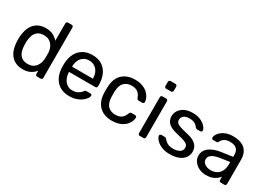

<svg xmlns="http://www.w3.org/2000/svg" viewBox="-8 -1449 3026 2191"><g transform="rotate(30 1505.5 -354.0)"><path d="M264 10Q209 10 169 -9.5Q129 -29 103.5 -62.5Q78 -96 65.5 -139Q53 -182 51 -230Q50 -246 50 -260Q50 -274 51 -290Q53 -337 65.5 -380Q78 -423 103.5 -457Q129 -491 169 -510.5Q209 -530 264 -530Q323 -530 362 -509Q401 -488 426 -457V-687Q426 -697 432.5 -703.5Q439 -710 449 -710H497Q507 -710 513.5 -703.5Q520 -697 520 -687V-23Q520 -13 513.5 -6.5Q507 0 497 0H452Q441 0 435 -6.5Q429 -13 429 -23V-65Q404 -33 364 -11.5Q324 10 264 10ZM285 -71Q335 -71 365 -94Q395 -117 410 -152.5Q425 -188 426 -225Q427 -241 427 -263.5Q427 -286 426 -302Q425 -337 409.5 -371Q394 -405 363.5 -427Q333 -449 285 -449Q234 -449 204 -426.5Q174 -404 161 -367.5Q148 -331 146 -289Q145 -260 146 -231Q148 -189 161 -152.5Q174 -116 204 -93.5Q234 -71 285 -71Z M877 10Q773 10 712 -53.5Q651 -117 645 -227Q644 -240 644 -260.5Q644 -281 645 -294Q649 -365 678 -418.5Q707 -472 757.5 -501Q808 -530 876 -530Q952 -530 1003.5 -498Q1055 -466 1082 -407Q1109 -348 1109 -269V-252Q1109 -241 1102.5 -235Q1096 -229 1086 -229H740Q740 -228 740 -225Q740 -222 740 -220Q742 -179 758 -143.5Q774 -108 804.5 -86Q835 -64 876 -64Q912 -64 936 -75Q960 -86 975 -99.5Q990 -113 995 -121Q1004 -133 1009 -135.5Q1014 -138 1025 -138H1074Q1083 -138 1089.5 -132.5Q1096 -127 1095 -117Q1094 -102 1079 -80.5Q1064 -59 1036.5 -38Q1009 -17 968.5 -3.5Q928 10 877 10ZM740 -298H1014V-301Q1014 -346 997.5 -381Q981 -416 950 -436.5Q919 -457 876 -457Q833 -457 802.5 -436.5Q772 -416 756 -381Q740 -346 740 -301Z M1439 10Q1368 10 1316.5 -17.5Q1265 -45 1237 -96.5Q1209 -148 1207 -220Q1206 -235 1206 -260Q1206 -285 1207 -300Q1209 -372 1237 -423.5Q1265 -475 1316.5 -502.5Q1368 -530 1439 -530Q1497 -530 1538.5 -514Q1580 -498 1607 -473Q1634 -448 1647.5 -419Q1661 -390 1662 -364Q1663 -354 1656 -348Q1649 -342 1639 -342H1591Q1581 -342 1576 -346.5Q1571 -351 1566 -362Q1548 -411 1517 -431Q1486 -451 1440 -451Q1380 -451 1342.5 -414Q1305 -377 1302 -295Q1301 -259 1302 -225Q1305 -142 1342.5 -105.5Q1380 -69 1440 -69Q1486 -69 1517 -89Q1548 -109 1566 -158Q1571 -169 1576 -174Q1581 -179 1591 -179H1639Q1649 -179 1656 -172.5Q1663 -166 1662 -156Q1661 -135 1653 -113Q1645 -91 1627.5 -68.5Q1610 -46 1584 -28.5Q1558 -11 1522 -0.5Q1486 10 1439 10Z M1804 0Q1794 0 1787.5 -6.5Q1781 -13 1781 -23V-497Q1781 -507 1787.5 -513.5Q1794 -520 1804 -520H1852Q1862 -520 1868.5 -513.5Q1875 -507 1875 -497V-23Q1875 -13 1868.5 -6.5Q1862 0 1852 0ZM1796 -617Q1786 -617 1779.5 -623.5Q1773 -630 1773 -640V-694Q1773 -704 1779.5 -711Q1786 -718 1796 -718H1859Q1869 -718 1876 -711Q1883 -704 1883 -694V-640Q1883 -630 1876 -623.5Q1869 -617 1859 -617Z M2203 10Q2147 10 2107 -4Q2067 -18 2042 -38Q2017 -58 2004.5 -78Q1992 -98 1991 -110Q1990 -121 1998 -127Q2006 -133 2014 -133H2059Q2064 -133 2067.5 -131.5Q2071 -130 2077 -123Q2090 -109 2106 -95Q2122 -81 2145.5 -72Q2169 -63 2204 -63Q2255 -63 2288 -82.5Q2321 -102 2321 -140Q2321 -165 2307.5 -180Q2294 -195 2259.5 -207Q2225 -219 2165 -232Q2105 -246 2070 -266.5Q2035 -287 2020 -315.5Q2005 -344 2005 -380Q2005 -417 2027 -451.5Q2049 -486 2091.5 -508Q2134 -530 2198 -530Q2250 -530 2287 -517Q2324 -504 2348 -484.5Q2372 -465 2384 -446Q2396 -427 2397 -414Q2398 -404 2391 -397.5Q2384 -391 2375 -391H2333Q2326 -391 2321.5 -394Q2317 -397 2313 -401Q2303 -414 2289.5 -427Q2276 -440 2254.5 -448.5Q2233 -457 2198 -457Q2148 -457 2123 -436Q2098 -415 2098 -383Q2098 -364 2109 -349Q2120 -334 2151 -322Q2182 -310 2243 -296Q2309 -283 2347 -261Q2385 -239 2401 -210Q2417 -181 2417 -143Q2417 -101 2393 -66Q2369 -31 2321 -10.5Q2273 10 2203 10Z M2678 10Q2628 10 2587 -10Q2546 -30 2521 -64Q2496 -98 2496 -141Q2496 -210 2552 -251Q2608 -292 2698 -305L2847 -326V-355Q2847 -403 2819.5 -430Q2792 -457 2730 -457Q2686 -457 2658 -439Q2630 -421 2619 -393Q2613 -378 2598 -378H2553Q2542 -378 2536.5 -384.5Q2531 -391 2531 -400Q2531 -415 2542.5 -437Q2554 -459 2578 -480Q2602 -501 2639.5 -515.5Q2677 -530 2731 -530Q2791 -530 2832 -514.5Q2873 -499 2896.5 -473Q2920 -447 2930.5 -414Q2941 -381 2941 -347V-23Q2941 -13 2934.5 -6.5Q2928 0 2918 0H2872Q2861 0 2855 -6.5Q2849 -13 2849 -23V-66Q2836 -48 2814 -30.5Q2792 -13 2759 -1.5Q2726 10 2678 10ZM2699 -65Q2740 -65 2774 -82.5Q2808 -100 2827.5 -137Q2847 -174 2847 -230V-258L2731 -241Q2660 -231 2624 -207.5Q2588 -184 2588 -148Q2588 -120 2604.5 -101.5Q2621 -83 2646.5 -74Q2672 -65 2699 -65Z"/></g></svg>

Font: Rubik Light
Style: Regular
Weight: 400
Version: Version 2.101